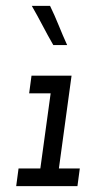

<svg xmlns="http://www.w3.org/2000/svg" viewBox="-20 -632 318 652"><path d="M43 -60H117L152 -315H79L87 -375H223L180 -60H251L243 0H35ZM150 -612Q166 -579 179.5 -545.5Q193 -512 208 -479H161Q142 -512 124.5 -545.5Q107 -579 88 -612Z"/></svg>

Font: Josefin Slab SemiBold
Style: Italic
Weight: 600
Italic angle: -12°
Designer: Santiago Orozco
Foundry: Typemade
Version: Version 2.000